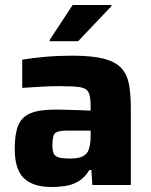

<svg xmlns="http://www.w3.org/2000/svg" viewBox="-20 -741 606 769"><path d="M186 8Q113 8 76 -27Q39 -62 39 -145Q39 -203 52.5 -237.5Q66 -272 101 -287Q136 -302 200 -302Q212 -302 237 -301.5Q262 -301 291 -300Q320 -299 343 -298V-317Q343 -355 334.5 -371.5Q326 -388 299.5 -392Q273 -396 218 -396Q184 -396 140 -393.5Q96 -391 69 -389V-502Q110 -509 161.5 -513.5Q213 -518 270 -518Q350 -518 397 -505.5Q444 -493 467 -467Q490 -441 497 -401.5Q504 -362 504 -308V0H350L346 -60H338Q319 -29 294 -14.5Q269 0 241 4Q213 8 186 8ZM262 -106Q289 -106 306 -112.5Q323 -119 332 -134Q343 -155 343 -199V-218H250Q212 -218 201 -208Q190 -198 190 -160Q190 -138 195 -126.5Q200 -115 215 -110.5Q230 -106 262 -106ZM179 -576V-581L271 -721H426V-716L293 -576Z"/></svg>

Font: Saira
Style: Bold
Weight: 700
Designer: Hector Gatti with collaboration of the Omnibus-Type team
Foundry: Omnibus-Type
Version: Version 1.100; ttfautohint (v1.8.3)